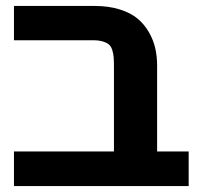

<svg xmlns="http://www.w3.org/2000/svg" viewBox="-20 -624 681 645"><path d="M613.8 -115.2V1H26.9V-115.2H362.8V-399.9Q362.8 -419.9 361.8 -432.1Q360.8 -444.3 356.9 -456.5Q353 -468.8 345.5 -474.9Q337.9 -481 324.7 -484.9Q311.5 -488.8 292 -488.8H26.9V-604H297.9Q345.2 -604 382.3 -592.3Q419.4 -580.6 442.4 -561.3Q465.3 -542 480.5 -515.4Q495.6 -488.8 501.7 -461.4Q507.8 -434.1 507.8 -403.8V-115.2Z"/></svg>

Font: LT Superior
Style: Bold
Weight: 400
Designer: Daniel Lyons
Foundry: LyonsType
Version: Version 1.000